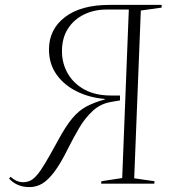

<svg xmlns="http://www.w3.org/2000/svg" viewBox="-20 -750 698 784"><path d="M506 -711H414Q365 -711 323.5 -691Q282 -671 257.5 -633Q233 -595 233 -541Q233 -491 257 -449.5Q281 -408 325.5 -384Q370 -360 433 -360H470V-340L435 -334Q391 -327 359 -297.5Q327 -268 303 -227Q279 -186 258 -144Q228 -83 202 -48.5Q176 -14 152 0Q128 14 100 14Q49 14 17 -21L23 -28Q48 -6 74 -6Q89 -6 102 -11.5Q115 -17 130 -34Q145 -51 165 -84.5Q185 -118 215 -173Q247 -233 274.5 -266Q302 -299 333.5 -315.5Q365 -332 408 -344V-346Q346 -351 294 -376.5Q242 -402 211 -445.5Q180 -489 180 -548Q180 -630 245 -680Q310 -730 427 -730H640V-719L555 -707L528 -22L611 -10L610 0H393L394 -10L479 -23Z"/></svg>

Font: Literata 72pt ExtraLight
Style: Italic
Weight: 200
Italic angle: -2°
Designer: Latin by Veronika Burian and Jose Scaglione. Greek by Irene Vlachou. Cyrillic by Vera Evstafieva
Foundry: TypeTogether
Version: Version 3.002